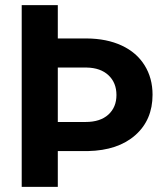

<svg xmlns="http://www.w3.org/2000/svg" viewBox="-20 -731 648 751"><path d="M206.1 -466.8V-253.9H314.9Q372.1 -253.9 403.8 -282.7Q435.5 -311.5 435.5 -359.4Q435.5 -407.2 404.5 -436.5Q373.5 -465.8 318.8 -466.8ZM206.1 -710.9V-580.6H318.4Q397.5 -580.1 455.8 -553Q514.2 -525.9 545.4 -475.8Q576.7 -425.8 576.7 -360.4Q576.7 -261.7 509 -202.1Q441.4 -142.6 324.2 -140.1H206.1V0H64.9V-710.9Z"/></svg>

Font: MAUL Bold
Style: Bold
Weight: 700
Designer: MAUL
Version: Version 1.0; 2020; ttfautohint (v1.8.3)